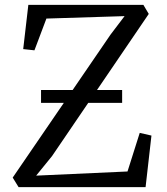

<svg xmlns="http://www.w3.org/2000/svg" viewBox="-20 -766 683 786"><path d="M56 0 32 -39 433 -625 490 -700 170 -690 121 -560 75 -565 96 -746H567L589 -709L193 -127L128 -47L502 -64L552 -222L600 -211L576 0ZM480 -397.5V-345H148V-397.5Z"/></svg>

Font: Merriweather Light
Style: Regular
Weight: 300
Designer: Eben Sorkin
Foundry: Eben Sorkin
Version: Version 2.100